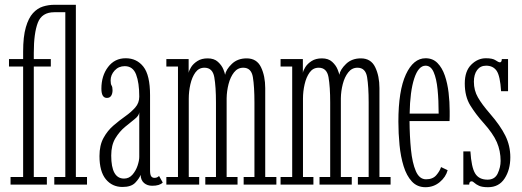

<svg xmlns="http://www.w3.org/2000/svg" viewBox="-20 -770 2176 801"><path d="M24 0V-31.5H76.5V-492.5H17.5V-523.5H76.5V-554.5Q76.5 -617.5 87.8 -656.2Q99 -695 117.5 -715.2Q136 -735.5 159.2 -742.8Q182.5 -750 206.5 -750H296.5V-31.5H343V0H206.5V-31.5H252.5V-719H206.5Q154.5 -719 137.8 -675.2Q121 -631.5 121 -550V-523.5H192V-492.5H121V-31.5H175.5V0Z M491 10Q448 10 421.5 -22.2Q395 -54.5 395 -119Q395 -164 411.8 -194.5Q428.5 -225 453.2 -246.2Q478 -267.5 502.8 -285Q527.5 -302.5 544.2 -321.5Q561 -340.5 561 -367Q561 -424.5 547.8 -459.2Q534.5 -494 500.5 -494Q475 -494 458.2 -475.8Q441.5 -457.5 441.5 -434.5Q441.5 -419 445.5 -413.2Q449.5 -407.5 449.5 -393.5Q449.5 -379.5 443.8 -370.5Q438 -361.5 426 -361.5Q403 -361.5 403 -400Q403 -454 430.8 -490.5Q458.5 -527 504.5 -527Q550.5 -527 578.2 -491.8Q606 -456.5 606 -373V-60Q606 -41 610.8 -34.5Q615.5 -28 624.5 -28Q631.5 -28 636.2 -30.5Q641 -33 643.5 -36L659 -8.5Q646 5 615 5Q594.5 5 581 -6.5Q567.5 -18 566.5 -40.5Q561.5 -26 544.5 -8Q527.5 10 491 10ZM497.5 -25Q518.5 -25 532.8 -41.5Q547 -58 554 -79.2Q561 -100.5 561 -115.5V-301.5Q560 -287.5 542.2 -273.5Q524.5 -259.5 501.5 -240.5Q478.5 -221.5 461.2 -193Q444 -164.5 444 -121Q444 -25 497.5 -25Z M674 0V-31.5H722.5V-492.5H674V-523.5H767V-466Q768.5 -476 777.5 -490.2Q786.5 -504.5 803.8 -515.5Q821 -526.5 846.5 -526.5Q873.5 -526.5 889.2 -512Q905 -497.5 911.8 -480.8Q918.5 -464 919 -458Q923 -480 947 -503.2Q971 -526.5 1009 -526.5Q1051 -526.5 1068.8 -489.8Q1086.5 -453 1086.5 -402.5V-31.5H1133V0H996.5V-31.5H1041.5V-342Q1041.5 -408.5 1035 -448Q1028.5 -487.5 995 -487.5Q971.5 -487.5 956.2 -468Q941 -448.5 933.5 -419.2Q926 -390 925.5 -360V-31.5H971V0H836.5V-31.5H881V-342Q881 -408.5 874 -448Q867 -487.5 833 -487.5Q809.5 -487.5 795.2 -467.8Q781 -448 774.2 -418.2Q767.5 -388.5 767.5 -358.5V-31.5H811V0Z M1150.5 0V-31.5H1199V-492.5H1150.5V-523.5H1243.5V-466Q1245 -476 1254 -490.2Q1263 -504.5 1280.2 -515.5Q1297.5 -526.5 1323 -526.5Q1350 -526.5 1365.8 -512Q1381.5 -497.5 1388.2 -480.8Q1395 -464 1395.5 -458Q1399.5 -480 1423.5 -503.2Q1447.5 -526.5 1485.5 -526.5Q1527.5 -526.5 1545.2 -489.8Q1563 -453 1563 -402.5V-31.5H1609.5V0H1473V-31.5H1518V-342Q1518 -408.5 1511.5 -448Q1505 -487.5 1471.5 -487.5Q1448 -487.5 1432.8 -468Q1417.5 -448.5 1410 -419.2Q1402.5 -390 1402 -360V-31.5H1447.5V0H1313V-31.5H1357.5V-342Q1357.5 -408.5 1350.5 -448Q1343.5 -487.5 1309.5 -487.5Q1286 -487.5 1271.8 -467.8Q1257.5 -448 1250.8 -418.2Q1244 -388.5 1244 -358.5V-31.5H1287.5V0Z M1755 11Q1720.5 11 1698.2 -13Q1676 -37 1663.8 -76.8Q1651.5 -116.5 1646.8 -165Q1642 -213.5 1642 -262.5Q1642 -391.5 1673.2 -459.2Q1704.5 -527 1755.5 -527Q1785.5 -527 1805 -507.2Q1824.5 -487.5 1835.8 -454.8Q1847 -422 1851.5 -383.2Q1856 -344.5 1856 -306.5Q1856 -296 1856 -285.5Q1856 -275 1855.5 -265H1688.5Q1689 -201.5 1694.5 -146Q1700 -90.5 1714.8 -56.2Q1729.5 -22 1757.5 -22Q1785.5 -22 1800.2 -39.2Q1815 -56.5 1820 -73L1847.5 -60Q1840 -31.5 1814.5 -10.2Q1789 11 1755 11ZM1755.5 -496Q1725.5 -496 1708 -442.2Q1690.5 -388.5 1689 -296H1810Q1810 -351.5 1805.5 -396.8Q1801 -442 1789.2 -469Q1777.5 -496 1755.5 -496Z M2016 11Q1991.5 11 1978.5 5Q1965.5 -1 1959.2 -7.2Q1953 -13.5 1947 -13.5Q1937.5 -13.5 1937.5 0H1913V-138.5H1942.5Q1946.5 -72.5 1962.2 -46.5Q1978 -20.5 2014 -20.5Q2044.5 -20.5 2056.5 -46.5Q2068.5 -72.5 2068.5 -98.5Q2068.5 -140.5 2052.8 -176.8Q2037 -213 1997 -257.5Q1965 -293 1942 -330.2Q1919 -367.5 1919 -422Q1919 -473.5 1946 -500.2Q1973 -527 2007 -527Q2035.5 -527 2047.5 -518.5Q2059.5 -510 2066 -510Q2073 -510 2073.5 -523.5H2099.5V-389.5H2070.5Q2066.5 -453.5 2051.8 -474.8Q2037 -496 2008 -496Q1984 -496 1970.5 -477.8Q1957 -459.5 1957 -429Q1957 -393 1973.8 -363.8Q1990.5 -334.5 2024 -296Q2067.5 -246 2088.2 -204Q2109 -162 2109 -114Q2109 -62 2085.2 -25.5Q2061.5 11 2016 11Z"/></svg>

Font: Imbue 10pt ExtraLight
Style: Regular
Weight: 200
Designer: Tyler Finck
Foundry: Etcetera Type Company
Version: Version 1.102; ttfautohint (v1.8.3)